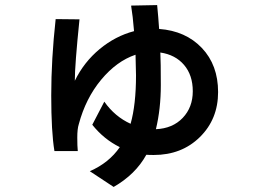

<svg xmlns="http://www.w3.org/2000/svg" viewBox="-20 -655 1040 763"><path d="M201.2 -579.1 295.9 -578.1Q277.3 -396.5 277.3 -334Q313.5 -408.2 376 -460Q438.5 -511.7 512.7 -531.2Q507.8 -591.8 501 -632.8L604.5 -634.8Q609.4 -585 612.3 -540Q717.8 -532.2 782.2 -464.4Q846.7 -396.5 846.7 -289.1Q846.7 -181.6 774.4 -110.4Q702.1 -39.1 590.8 -39.1Q571.3 -39.1 561.5 -40Q518.6 38.1 431.6 87.9L336.9 25.4Q413.1 -7.8 456.1 -70.3Q392.6 -101.6 346.7 -159.2L394.5 -251Q436.5 -191.4 499 -163.1Q520.5 -239.3 520.5 -355.5Q520.5 -378.9 518.6 -437.5Q443.4 -412.1 381.8 -337.9Q320.3 -263.7 293 -161.1Q287.1 -142.6 287.1 -108.4Q287.1 -74.2 289.1 -54.7H196.3Q183.6 -130.9 183.6 -275.4Q183.6 -419.9 201.2 -579.1ZM599.6 -141.6Q666 -144.5 706.1 -186.5Q746.1 -228.5 746.1 -292.5Q746.1 -356.4 711.4 -397Q676.8 -437.5 617.2 -446.3Q619.1 -410.2 619.1 -316.4Q619.1 -222.7 599.6 -141.6Z"/></svg>

Font: GenEi M Gothic v2 Medium
Style: Regular
Weight: 500
Version: Version 2.0